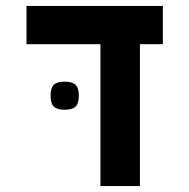

<svg xmlns="http://www.w3.org/2000/svg" viewBox="-20 -629 640 649"><path d="M319.5 -479.5H69.5V-609H530.5V-479.5H453V0H319.5ZM151 -305.5Q151 -331.5 161.8 -342.2Q172.5 -353 198 -353Q224.5 -353 235.5 -342.2Q246.5 -331.5 246.5 -305.5Q246.5 -279.5 235.5 -268.8Q224.5 -258 198 -258Q172.5 -258 161.8 -268.8Q151 -279.5 151 -305.5Z"/></svg>

Font: JuliaMono ExtraBold
Style: Regular
Weight: 800
Monospace: yes
Designer: cormullion
Foundry: corm
Version: Version 0.055; ttfautohint (v1.8.4)